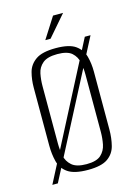

<svg xmlns="http://www.w3.org/2000/svg" viewBox="-104 -691 554 777"><g transform="rotate(-15 173.0 -302.5)"><path d="M17 28 299 -517H323L40 28ZM173 7Q116 7 89 -11.5Q62 -30 54 -61.5Q46 -93 46 -129V-371Q46 -405 54 -435Q62 -465 89 -484Q116 -503 173 -503Q230 -503 256 -484Q282 -465 290 -435Q298 -405 298 -371V-129Q298 -93 290 -61.5Q282 -30 255.5 -11.5Q229 7 173 7ZM173 -17Q215 -17 233.5 -34Q252 -51 257 -76.5Q262 -102 262 -128V-368Q262 -395 257 -420Q252 -445 233.5 -461.5Q215 -478 173 -478Q131 -478 111.5 -461.5Q92 -445 87 -420Q82 -395 82 -368V-128Q82 -102 87 -76.5Q92 -51 111.5 -34Q131 -17 173 -17ZM141 -545 197 -633H239L163 -545Z"/></g></svg>

Font: Alumni Sans Thin ExtraLight
Style: Regular
Weight: 250
Version: Version 1.018